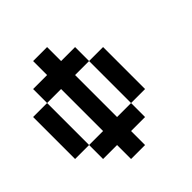

<svg xmlns="http://www.w3.org/2000/svg" viewBox="-206 -928 1078 1078"><g transform="rotate(-45 333.5 -389.0)"><path d="M111.1 -222.2H0V-555.6H111.1ZM333.3 -666.7H444.4V-555.6H333.3V-222.2H444.4V-111.1H333.3V0H222.2V-111.1H111.1V-222.2H222.2V-555.6H111.1V-666.7H222.2V-777.8H333.3ZM555.6 -222.2H444.4V-555.6H555.6Z"/></g></svg>

Font: Pixeloid Mono
Style: Regular
Weight: 400
Monospace: yes
Designer: GGBotNet
Foundry: GGBotNet
Version: 0.5